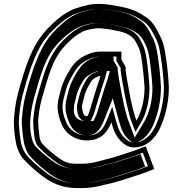

<svg xmlns="http://www.w3.org/2000/svg" viewBox="-20 -703 923 971"><path d="M394 -163C394 -166.3 395 -171.3 397 -178C400.3 -193.3 404 -208 408 -222C415.9 -248.9 424.7 -263 438 -286C448.5 -305.2 461.9 -310.7 482 -318C482.7 -318.7 483.7 -319 485 -319H488L484 -305L477 -284C465.6 -252 455.8 -215.3 445 -181C439 -162 431.9 -133.7 423 -116H415C399.6 -116 396.6 -148.9 394 -163ZM670 -93C655.3 -132.3 644.4 -180.6 635.5 -229C630.9 -254 617.2 -325.7 615 -350C615 -352.1 616 -355.3 616 -357C616 -362.2 613.6 -367 611 -373L594 -401V-442H484C470 -442 455 -439.3 439 -434C410.8 -423.4 395.7 -416.2 372 -397C346.1 -375.6 325 -338 309 -306C294.1 -277.4 285.4 -241.9 277 -207C263.6 -154.9 276.2 -112.5 292 -74C311.4 -30 351.1 2.2 409 7C485.8 10.7 521 -29.1 543 -84C554.7 -41.1 569.3 -7.3 600 19C630.8 45.8 657.2 46.7 696 37C743.3 19.6 775.3 -19.6 795 -68C817.4 -121.9 834 -188.1 834 -262C831.4 -315.7 825.3 -376.2 817 -426C808.6 -479.8 801.1 -500.2 777 -546C761 -576.7 743 -599 723 -613C688.1 -638.4 652.3 -656 605 -666C560.2 -675 510.8 -686.3 457 -682.5C423.9 -680.1 360 -662 337 -650C297.8 -628.2 284 -618.8 244 -581.5C156.8 -500.2 124.6 -415.3 85 -282C62.8 -205.4 56.7 -173.1 51 -107C47.1 -69.2 57.1 17.7 67 43C76.5 70.2 85.6 88.6 104 107C120 124.6 140.4 143.9 160.5 160.5C213.8 204.6 265.8 244 359 248H397C455.7 248 501.3 232.2 549 222C596.4 210.1 650.7 190 694 177L760 152L717 37L651 62C614.2 72.5 562.2 92.8 519 102C481.8 111.9 442.6 125 395 125H361C318.5 125 294.6 108.8 269 90C250.3 75.1 229.8 59.8 213.5 43.5L195 25C187.9 18 187.2 12.4 182 1C178.4 -11.2 172.1 -80.7 173 -95C178.5 -153.2 183.4 -178.8 204 -247C236.6 -359.5 257 -424.3 328 -491.5C359.9 -521.7 365.8 -524.7 396 -542C415.9 -553 462.2 -562.2 489 -560L521 -556C530.3 -555.3 539.3 -554 548 -552C602.2 -541.8 644.7 -533.2 668 -489C686.6 -454.3 689.4 -445.4 696 -406C702.8 -359.9 708.4 -305.7 711 -259C711 -196.1 694.4 -133.6 670 -93ZM369.4 -158.5C369.4 -158.5 367.1 -91 415 -91H438.5L445.4 -104.8C456.3 -126.7 463.2 -155.5 468.8 -173.5C480 -208.7 489.5 -244.7 500.6 -275.8L507.9 -297.6L521.1 -344H485C477.9 -344 470.9 -340.5 470.9 -340.5C450.8 -333.1 429.8 -323.1 416.2 -298.3C403.6 -276.5 392.7 -258.6 384 -229C379.9 -214.8 375.8 -198 372.8 -184.2C370.3 -175.8 369 -170.9 369 -163V-160.7ZM691.4 -80.1C718.9 -125.8 736 -191.9 736 -259V-259.7C733.3 -307.8 727.8 -362.1 720.7 -409.9C714 -449.9 708.8 -465.8 690.1 -500.7C660.6 -556.7 604.6 -566.8 553.1 -576.5C542.5 -578.9 532.5 -580.2 523.5 -580.9L491.6 -584.9C457.2 -587.7 411.1 -579 383.7 -563.8C353.8 -546.7 342.9 -540 310.8 -509.7C235 -437.9 212.4 -365.8 180 -254.1C159.3 -185.8 153.7 -156.5 148.1 -97C146.7 -75.2 151.9 -12.2 158.1 8.2C161.1 18.3 164.6 30 177.3 42.7L195.8 61.2C214.1 79.4 234.8 94.6 253.8 109.9C280.6 129.5 311.1 150 361 150H395C446.8 150 490.2 135.6 524.9 126.3C572.1 116.1 623.3 95.9 658.9 85.8L702.4 69.3L727.9 137.4L686 153.3C641.8 166.6 587.6 186.5 543.4 197.6C492.6 208.6 451.2 223 397 223H359.5C273.4 219 229.2 185 176.5 141.3C157.3 125.4 137.5 106.7 122.5 90.2C107.4 73.5 100.2 62.2 90.4 34.3C83.2 15.8 72.6 -72.5 75.9 -104.6C81.6 -170.3 87 -198.8 109 -275C123.5 -323.8 135.6 -360.1 145.3 -383.9C175 -462.4 204.6 -510.6 261.1 -563.2C300.6 -600.1 310.6 -606.7 348.8 -628C367.3 -637.4 431.4 -655.6 458.8 -657.6C507.9 -661.1 554.8 -650.5 600 -641.5C643.7 -632.3 675.4 -616.7 708.5 -592.6C724.4 -581.5 739.9 -563 754.9 -534.4C778.7 -489.2 784 -475 792.3 -422C800.4 -373.6 806.5 -312.8 809 -261.4C808.8 -190.7 793.3 -128.9 771.9 -77.5C753.9 -33.3 726.1 -1.3 688.6 13.1C658.2 20.4 641.2 21.8 616.3 0.1C590.9 -21.7 578.4 -49.3 567.1 -90.6L547.5 -162.5L519.8 -93.3C499.9 -43.5 474.5 -15.3 410.6 -17.9C361.1 -22.4 330.9 -48.3 315 -83.8C299.5 -121.5 289.7 -156 301.3 -201C309.8 -236.4 318.1 -269.4 331.3 -294.6C347.1 -326.3 367.6 -360.9 387.8 -377.6C409.5 -395.2 420.5 -400.3 447.3 -410.4C462 -415.2 473.1 -417 484 -417H569V-394L588.7 -361.5C590.1 -358.4 590.6 -357.1 590.7 -357C590.1 -353.4 590 -353.4 590 -350V-348.9C592.5 -321 606.2 -250.2 610.9 -224.5C617.3 -189.7 625.7 -153 633.8 -123.6C638.5 -105 641.5 -97.8 646.6 -84.2L664.8 -35.7ZM468.5 -342.1C469.7 -342.3 484 -344 485 -344H535.8L523.3 -300.3L516.1 -278.7C504.9 -247.3 495.3 -211.1 484.2 -176.2C478.4 -157.8 471.6 -129.3 461.2 -108.5L452.4 -91H415C338.8 -91 354.3 -160.2 354.3 -160.2L354 -161.6V-163C354 -169.2 355.2 -174.3 357.5 -182C360.7 -196.5 364.6 -212.2 368.6 -226.5C377.1 -255.1 387.5 -272.3 400.3 -294.3C412.7 -317 444.8 -333.3 468.5 -342.1ZM707.5 -84.2 661.2 -7 631.1 -87.3C625.8 -101.2 623.2 -107.3 618.5 -125.9C610.4 -155.3 602.1 -191.5 595.8 -226.2C591.1 -251.6 577.4 -322.7 575 -349.3V-350C575 -353.9 575.5 -355.1 576 -357.5C575.8 -358.2 575.1 -360.2 572.9 -365.3L554 -396.4V-417H484C478.1 -417 471.1 -416.2 458.7 -412.2C432.8 -402.5 425 -399 403.8 -381.8C384.5 -365.9 362.9 -330 347.1 -298.4C333.5 -272.4 325 -238.4 316.5 -203.2C304.3 -155.5 315.1 -118.3 330.7 -80.4C348.1 -41.3 379.2 -21.1 413.2 -17.9C456 -16.2 482.3 -35.3 504.2 -90.1L550.4 -205.6L582.4 -88.2C593.9 -46.2 607.7 -16.8 632.4 4.3C654.8 23.9 656.5 19.6 678.2 14.5C708.6 2.3 737.9 -29.1 756.3 -74.2C778 -126.3 793.9 -189.6 794 -261.6C791.5 -313.8 785.4 -374.6 777.2 -423.5C768.9 -476.9 762.9 -492.8 739 -538.2C723.8 -567.3 707.5 -586.3 692.9 -596.5C660.4 -620.2 632.3 -633.7 592.6 -642.2C546.6 -651.4 503.5 -660.7 461.5 -657.7C441.6 -656.2 378.6 -638.9 363 -631C325.9 -610.3 316.8 -604.5 277.2 -567.6C221.1 -515.3 190.8 -466.1 160.9 -387C151.1 -363 138.9 -326.5 124.3 -277.5C102.3 -201.2 96.7 -171.4 90.9 -105.5C87.4 -71.6 98 17.1 106 37.4C115.6 64.7 122.3 78.2 138.4 94.2C154.3 111.8 173.1 129.5 192.4 145.5C245.9 189.7 287.2 219.4 360.5 223H397C444.1 223 480.8 210.4 535.1 198.6C577.5 187.8 628.3 169.1 674.9 155L714.4 140L690.6 76.2L669.7 84.1C635.5 93.9 585.2 114 533.4 125.3C500.2 134.3 453.7 150 395 150H361C298.7 150 264.2 125 238 105.8C218.7 90.4 198.2 75.3 179.6 56.8L161.1 38.3C137.5 14.7 130.2 -51 133 -96.2C138.7 -155.3 144 -183.2 164.7 -251.5C197.1 -363.4 218.5 -433.2 294.6 -505.3C344.8 -552.8 403.2 -592.3 495.6 -584.7L527.3 -580.7C538 -579.8 549.8 -578.2 560.6 -575.7C614.2 -565.7 677.4 -551.1 706 -496.9C724.6 -462 729.2 -448 735.8 -408.4C742.8 -361.2 748.3 -307.8 751 -259.4C751 -192.9 734.4 -129.1 707.5 -84.2Z"/></svg>

Font: Tape
Style: Regular
Weight: 500
Foundry: Cannot Into Space Fonts
Version: Version 0.97